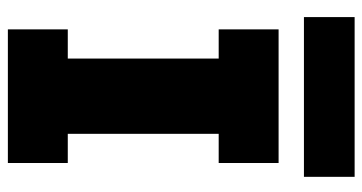

<svg xmlns="http://www.w3.org/2000/svg" viewBox="-242 -702 943 500"><g transform="rotate(90 230.0 -451.5)"><path d="M56 0V-156H132V-549H56V-705H404V-549H328V-156H404V0ZM24 -903H440V-771H24Z"/></g></svg>

Font: Parkinsans ExtraBold
Style: Regular
Weight: 800
Designer: Red Stone, Indian Type Foundry
Foundry: Indian Type Foundry
Version: Version 1.000